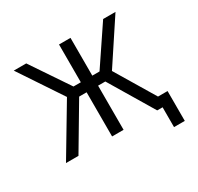

<svg xmlns="http://www.w3.org/2000/svg" viewBox="-184 -950 1367 1328"><g transform="rotate(-30 500.0 -285.5)"><path d="M439.5 2V-350.6H379.9L170.9 2H71.3L305.7 -390.6L78.1 -732.4H177.7L380.9 -430.7H439.5V-732.4H531.2V-430.7H588.9L792 -732.4H890.6L665 -390.6L852.5 -78.1H928.7V160.2H842.8V2H834H799.8L588.9 -350.6H531.2V2Z"/></g></svg>

Font: Gen Shin Gothic Monospace Regular
Style: Regular
Weight: 400
Designer: [Source Han Sans]
Ryoko NISHIZUKA  (kana & ideographs); Paul D. Hunt (Latin, Greek & Cyrillic); Wenlong ZHANG  (bopomofo
Version: Version 1.002.20150607